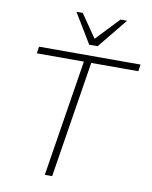

<svg xmlns="http://www.w3.org/2000/svg" viewBox="-99 -1008 855 1081"><g transform="rotate(10 328.0 -467.5)"><path d="M233 0 339 -666H70L76 -705H656L650 -666H381L275 0ZM352 -765 249 -935H285L376 -803L501 -935H539L400 -765Z"/></g></svg>

Font: Nunito Sans 12pt ExtraLight
Style: Italic
Weight: 200
Italic angle: -9°
Designer: Vernon Adams
Foundry: Vernon Adams
Version: Version 3.101;gftools[0.9.27]